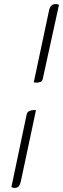

<svg xmlns="http://www.w3.org/2000/svg" viewBox="-20 -773 310 944"><path d="M190 -384Q188 -373 177 -369.5Q166 -366 156 -367Q146 -368 146 -368L221 -721Q224 -736 231.5 -744.5Q239 -753 255 -753Q262 -753 266 -751Q270 -749 270 -749ZM51 151Q45 151 36 147L111 -210Q114 -223 125 -227.5Q136 -232 146.5 -232Q157 -232 157 -232L82 121Q79 134 72.5 142.5Q66 151 51 151Z"/></svg>

Font: Sedan
Style: Italic
Weight: 400
Italic angle: -13.8°
Designer: Sebastian Salazar
Foundry: Sebastian Salazar
Version: Version 1.100; ttfautohint (v1.8.4.7-5d5b)